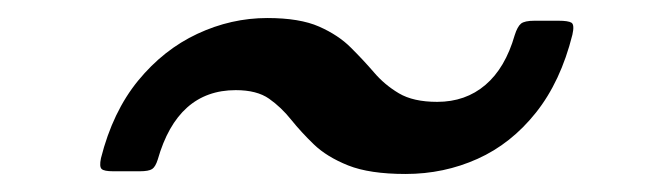

<svg xmlns="http://www.w3.org/2000/svg" viewBox="-20 -533 728 213"><path d="M241.5 -433Q265 -433 278.5 -423.5Q292 -414 303 -400.2Q314 -386.5 328.2 -372.8Q342.5 -359 366.2 -349.5Q390 -340 430 -340Q472.5 -340 509.8 -356.8Q547 -373.5 574.5 -408Q602 -442.5 615 -494.5Q617.5 -505.5 614 -507.8Q610.5 -510 599.5 -510H573Q562 -510 558 -506.8Q554 -503.5 551 -494Q540.5 -457.5 518.5 -438.8Q496.5 -420 465 -420Q438.5 -420 422.5 -429.5Q406.5 -439 394.8 -452.8Q383 -466.5 369.2 -480.2Q355.5 -494 334 -503.5Q312.5 -513 276.5 -513Q236.5 -513 199 -495.5Q161.5 -478 133.2 -443.5Q105 -409 92 -357.5Q90 -348 92.8 -345.5Q95.5 -343 105.5 -343H135Q145 -343 148.8 -345.5Q152.5 -348 155 -356Q177 -433 241.5 -433Z"/></svg>

Font: Besley Medium
Style: Italic
Weight: 500
Italic angle: -13°
Designer: Owen Earl
Foundry: indestructible type*
Version: Version 2.001